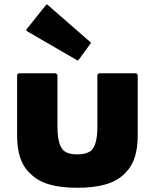

<svg xmlns="http://www.w3.org/2000/svg" viewBox="-20 -867 733 909"><path d="M68 -520 61 -513V-226C61 -147 79 -89 118 -50L126 -43C171 2 243 22 346 22C449 22 523 2 568 -43L575 -50C614 -89 632 -147 632 -226V-513L625 -520H448L441 -513V-269C441 -215 434 -179 414 -156C399 -143 376 -136 346 -136C317 -136 295 -142 279 -156C260 -178 252 -214 252 -269V-513L245 -520ZM202 -847 195 -840 103 -725 110 -718 348 -580 355 -587 411 -664 404 -671Z"/></svg>

Font: Hussar Woodtype
Style: Blk
Weight: 900
Foundry: Cannot Into Space Fonts
Version: Version 1.07